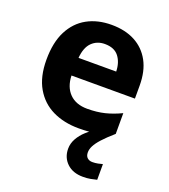

<svg xmlns="http://www.w3.org/2000/svg" viewBox="-144 -659 879 1001"><g transform="rotate(20 295.5 -158.0)"><path d="M413 111Q413 131 424 141Q435 151 452 151Q468 151 483 148Q498 145 508 142V229Q492 233 474 236.5Q456 240 432 240Q376 240 343 208.5Q310 177 310 128Q310 99 325 72Q340 45 365 22.5Q390 0 420 -17L517 -29Q477 6 454.5 31Q432 56 422.5 75Q413 94 413 111ZM303 -556Q379 -556 433.5 -527Q488 -498 518 -443Q548 -388 548 -308V-236H196Q198 -173 233.5 -137Q269 -101 332 -101Q385 -101 428 -111.5Q471 -122 517 -144V-29Q477 -9 432.5 0.5Q388 10 325 10Q243 10 180 -20.5Q117 -51 81 -113Q45 -175 45 -269Q45 -365 77.5 -428.5Q110 -492 168 -524Q226 -556 303 -556ZM304 -450Q261 -450 232.5 -422Q204 -394 199 -335H408Q407 -385 382 -417.5Q357 -450 304 -450Z"/></g></svg>

Font: Noto Sans Lisu
Style: Regular
Weight: 400
Designer: Monotype Design Team. David Williams.
Foundry: Monotype Imaging Inc.
Version: Version 2.102